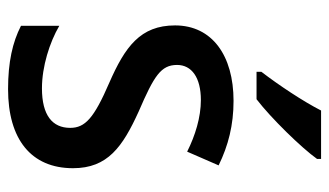

<svg xmlns="http://www.w3.org/2000/svg" viewBox="-190 -616 816 476"><g transform="rotate(90 218.0 -378.0)"><path d="M374 -756V-766H254C231 -721 191 -661 158 -618V-606H226C273 -642 347 -718 374 -756ZM397 -151C397 -237 344 -274 256 -314C168 -352 141 -369 141 -409C141 -445 172 -468 228 -468C271 -468 316 -454 356 -434L390 -512C341 -536 290 -549 230 -549C118 -549 43 -496 43 -404C43 -318 96 -280 185 -241C273 -203 297 -181 297 -144C297 -100 266 -74 199 -74C145 -74 85 -93 44 -117V-22C85 -1 134 10 201 10C325 10 397 -47 397 -151Z"/></g></svg>

Font: Noto Sans Lao Looped SemiCondensed Medium
Style: Regular
Weight: 500
Width: 4
Designer: Mark Frömberg, Ben Mitchell
Foundry: The Fontpad Ltd
Version: Version 1.002